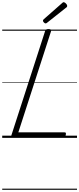

<svg xmlns="http://www.w3.org/2000/svg" viewBox="-20 -1248 717 1738"><path d="M103 0Q75 0 83 -23L388 -966Q391 -976 397.5 -980.5Q404 -985 419 -985Q433 -985 439.5 -980.5Q446 -976 442 -965L146 -50H563Q574 -50 576 -44Q578 -38 575 -25Q571 -12 564.5 -6Q558 0 549 0ZM393 -1036Q386 -1036 377.5 -1044.5Q369 -1053 369 -1060Q369 -1062 369.5 -1065Q370 -1068 374 -1072L541 -1219Q545 -1222 548 -1225Q551 -1228 556 -1228Q562 -1228 569.5 -1222.5Q577 -1217 582.5 -1209.5Q588 -1202 588 -1195Q588 -1191 587 -1187.5Q586 -1184 580 -1180L407 -1043Q403 -1040 400 -1038Q397 -1036 393 -1036ZM0 460H677V470H0ZM0 -20H677V0H0ZM0 -505H677V-500H0ZM0 -980H677V-970H0Z"/></svg>

Font: Playwrite NO Guides
Style: Regular
Weight: 400
Designer: Veronika Burian, José Scaglione
Foundry: TypeTogether
Version: Version 1.003